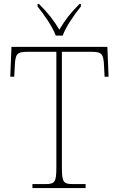

<svg xmlns="http://www.w3.org/2000/svg" viewBox="-20 -951 603 971"><path d="M262 -771H297C313 -816 358 -880 389 -918V-931H382C332 -881 310 -850 280 -801C250 -850 227 -881 177 -931H170V-918C201 -880 246 -816 262 -771ZM144 0H413V-20H349C299 -20 293 -31 293 -108V-689H445C497 -689 503 -675 506 -620L509 -563H529L523 -714H38L32 -563H52L55 -620C58 -675 64 -689 116 -689H265V-108C265 -31 259 -20 209 -20H144Z"/></svg>

Font: Noto Serif Sinhala Thin
Style: Regular
Weight: 100
Designer: Jelle Bosma - Monotype Design Team
Foundry: Monotype Imaging Inc.
Version: Version 2.007